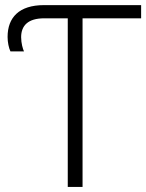

<svg xmlns="http://www.w3.org/2000/svg" viewBox="-20 -734 575 754"><path d="M304.2 0V-662.1H534.2V-713.9H152.8C54.7 -713.9 9.8 -665 9.8 -588.9C9.8 -567.9 14.6 -545.4 21 -532.2H74.2C69.8 -541.5 63 -564 63 -587.9C63 -633.3 89.8 -662.1 153.8 -662.1H246.1V0Z"/></svg>

Font: Noto Reveo Sans
Style: Regular
Weight: 300
Designer: Monotype Design Team
Foundry: Monotype Imaging Inc.
Version: Version 2.007